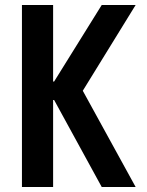

<svg xmlns="http://www.w3.org/2000/svg" viewBox="-20 -750 590 770"><path d="M68 0V-730H193V-423H197L388 -730H524L312 -386L524 0H388L197 -349H193V0Z"/></svg>

Font: M PLUS Code Latin SemiExpanded SemiBold
Style: Regular
Weight: 600
Width: 6
Designer: Coji Morishita
Foundry: UNDERFOREST DESIGN
Version: Version 1.002; ttfautohint (v1.8.3)